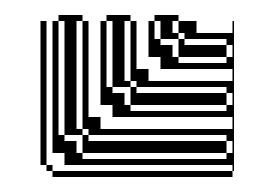

<svg xmlns="http://www.w3.org/2000/svg" viewBox="-20 -228 352 256"><path d="M50 -152V-168H42V-152ZM218 -176H226V-168H218ZM50 -120V-136H42V-120ZM50 -88V-104H42V-88ZM154 -112H162V-104H154ZM50 -56V-72H42V-56ZM50 -40V-56H42V-40ZM50 -40H42V-24H50ZM90 -48H98V-40H90ZM50 -168V-184H42V-168ZM154 -176V-200H146V-176ZM90 -176V-200H82V-176ZM50 -136V-152H42V-136ZM50 -104V-120H42V-104ZM154 -112H130V-144H146V-120H154ZM50 -72V-88H42V-72ZM90 -48H66V-80H82V-56H90ZM90 -80V-112H66V-144H82V-112H90V-144H66V-176H82V-144H90V-176H66V-200H58V-208H90V-200H98V-72H114V-56H290V-72H130V-88H114V-200H122V-112H130V-104H146V-88H154V-80H282V-88H154V-104H282V-88H290V-104H282V-112H162V-120H154V-144H130V-176H146V-144H154V-176H130V-200H122V-208H154V-200H162V-136H178V-120H290V-136H194V-152H178V-200H186V-176H194V-168H210V-152H218V-144H282V-152H218V-168H282V-152H290V-168H282V-176H226V-184H218V-200H210V-184H218V-176H194V-200H186V-208H218V-200H242V-184H290V-200H292V0H290V-8H66V-24H42V-8H50V0H290V8H50V0H42V-8H34V-200H42V-184H50V-200H58V-48H66V-40H82V-24H90V-16H282V-24H90V-40H282V-24H290V-40H282V-48H98V-56H90V-80H66V-112H82V-80Z"/></svg>

Font: Rubik Broken Fax
Style: Regular
Weight: 400
Designer: Hubert and Fischer, NaN
Foundry: Hubert and Fischer, NaN
Version: Version 2.201